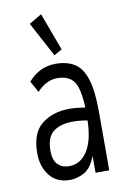

<svg xmlns="http://www.w3.org/2000/svg" viewBox="-80 -725 510 785"><g transform="rotate(-10 175.0 -333.0)"><path d="M147 11Q92 11 62.5 -26.5Q33 -64 33 -119Q33 -204 79 -240Q125 -276 194 -276Q222 -276 259 -270Q256 -350 235 -379Q214 -408 166 -408Q121 -408 82 -366L56 -413Q103 -467 170 -467Q216 -467 247.5 -448Q279 -429 295 -380Q311 -331 311 -243V0H254V-70Q235 -20 205 -4.5Q175 11 147 11ZM88 -121Q88 -80 106.5 -62.5Q125 -45 152 -45Q200 -45 228.5 -89Q257 -133 259 -216Q244 -219 228.5 -220.5Q213 -222 199 -222Q148 -222 118 -199.5Q88 -177 88 -121ZM172 -502 95 -646 147 -677 205 -521Z"/></g></svg>

Font: Inconsolata ExtraCondensed
Style: Regular
Weight: 400
Width: 2
Monospace: yes
Designer: Raph Levien, Cyreal, Brenton Simpson
Foundry: Raph Levien, Cyreal, Google
Version: Version 3.000; ttfautohint (v1.8.2.53-6de2)